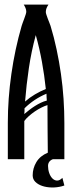

<svg xmlns="http://www.w3.org/2000/svg" viewBox="-20 -704 317 849"><path d="M192.4 29.8Q192.4 45.9 197.5 60.8Q202.6 75.7 211.4 84.7Q220.2 93.8 231.7 94.5Q243.2 95.2 255.9 82.5L264.6 116.2Q262.2 117.2 259.3 117.9Q256.3 118.7 253.9 119.6Q231.4 125.5 208.5 125Q185.5 124.5 166.7 118.2Q147.9 111.8 136.2 100.1Q124.5 88.4 124.5 71.3Q124.5 40 140.9 12.7Q157.2 -14.6 191.4 -28.8Q190.9 -81.5 190.4 -133.8Q189.9 -186 189.9 -239.3Q177.2 -235.4 162.6 -228Q147.9 -220.7 134 -211.2Q120.1 -201.7 107.7 -190.7Q95.2 -179.7 87.4 -168.9V0H14.6V-160.2Q14.6 -267.6 30.3 -377Q45.9 -486.3 75.7 -589.4Q77.1 -594.7 80.6 -603.8Q84 -612.8 87.4 -622.1Q90.8 -631.3 93.5 -639.6Q96.2 -647.9 96.2 -652.3Q96.2 -660.6 92.8 -668.7Q89.4 -676.8 85 -683.6H194.3Q189.5 -676.8 186 -668.5Q182.6 -660.2 182.6 -650.9Q182.6 -646.5 185.3 -638.4Q188 -630.4 191.4 -621.1Q194.8 -611.8 198.5 -603Q202.1 -594.2 203.6 -589.4Q218.8 -539.6 230.2 -485.8Q241.7 -432.1 249.5 -377.2Q257.3 -322.3 261 -267.1Q264.6 -211.9 264.6 -160.2V0H213.9Q204.1 3.4 198.2 11Q192.4 18.6 192.4 29.8ZM90.8 -254.9Q111.3 -272.9 134.5 -286.6Q157.7 -300.3 182.6 -310.5Q176.3 -371.1 165.5 -430.4Q154.8 -489.7 138.2 -548.8Q118.7 -477.1 107.7 -403.1Q96.7 -329.1 90.8 -254.9ZM185.5 -289.6Q130.4 -266.6 88.4 -225.1Q88.4 -219.2 88.4 -212.6Q88.4 -206.1 87.4 -199.7Q98.1 -209 109.9 -218Q121.6 -227.1 134.3 -235.1Q147 -243.2 160.2 -249.5Q173.3 -255.9 187 -259.3Q186.5 -266.6 186 -274.4Q185.5 -282.2 185.5 -289.6Z"/></svg>

Font: XAYAX
Style: Regular
Weight: 400
Designer: Peter Wiegel
Foundry: Peter Wiegel
Version: Version 1.000 2009 initial release